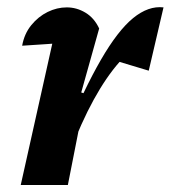

<svg xmlns="http://www.w3.org/2000/svg" viewBox="-20 -526 485 546"><path d="M39 0 143 -466 161 -404Q137 -402 111.5 -400.5Q86 -399 43 -396Q49 -430 69 -454.5Q89 -479 115.5 -492Q142 -505 170 -505Q198 -505 223 -490Q248 -475 262 -445L211 -263L224 -259L173 0ZM177 -88 163 -139Q219 -273 267 -356Q315 -439 358.5 -474.5Q402 -510 445 -505L403 -325L320 -350Q282 -307 246.5 -242.5Q211 -178 177 -88Z"/></svg>

Font: Piazzolla Thin ExtraBold
Style: Italic
Weight: 800
Italic angle: -11.3°
Version: Version 2.005